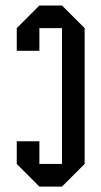

<svg xmlns="http://www.w3.org/2000/svg" viewBox="-20 -687 373 707"><path d="M125 -83.3H208.3V-583.3H125V-500H41.7V-583.3L125 -666.7H208.3L291.7 -583.3V-83.3L208.3 0H125L41.7 -83.3V-166.7H125Z"/></svg>

Font: Yulong
Style: Regular
Weight: 400
Designer: GGBotNet
Foundry: f0n7.com
Version: 1.00